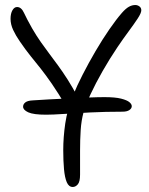

<svg xmlns="http://www.w3.org/2000/svg" viewBox="-20 -733 592 765"><path d="M164 -276Q113 -276 92.5 -285.5Q72 -295 72 -308Q72 -318 81 -325Q90 -332 110 -333Q137 -335 175.5 -337Q214 -339 255.5 -341Q297 -343 334 -344.5Q371 -346 396 -346Q439 -346 462.5 -340Q486 -334 495.5 -326Q505 -318 505 -310Q505 -301 495.5 -294.5Q486 -288 468 -288Q400 -288 340 -285Q280 -282 234.5 -279Q189 -276 164 -276ZM270 12Q254 12 246 -7Q238 -26 235 -59Q232 -92 232 -135Q232 -186 240 -241Q248 -296 272 -355Q286 -390 309.5 -436Q333 -482 360.5 -529Q388 -576 416 -616.5Q444 -657 466 -682Q481 -699 493.5 -706Q506 -713 519 -713Q528 -713 535.5 -707.5Q543 -702 543 -692Q543 -681 528.5 -659Q514 -637 492.5 -608Q471 -579 448 -545Q417 -499 389 -450Q361 -401 341 -358Q321 -315 313 -286Q304 -253 301.5 -215Q299 -177 299 -133Q299 -89 299 -37Q299 -9 290 1.5Q281 12 270 12ZM281 -268Q269 -268 263 -278Q257 -288 246 -305Q211 -364 186 -400Q161 -436 141.5 -460.5Q122 -485 102.5 -509Q83 -533 59 -568Q43 -591 32.5 -613.5Q22 -636 22 -658Q22 -679 29.5 -692Q37 -705 48 -705Q65 -705 75.5 -682Q86 -659 108 -620Q126 -589 143 -565Q160 -541 176.5 -519Q193 -497 211 -472.5Q229 -448 249.5 -416Q270 -384 293 -340Q298 -330 300.5 -319Q303 -308 303 -296Q303 -286 297 -277Q291 -268 281 -268Z"/></svg>

Font: Shantell Sans Light
Style: Regular
Weight: 300
Designer: Stephen Nixon, Anya Danilova, Shantell Martin
Foundry: Arrow Type
Version: Version 1.011;[c5ecc13dd]